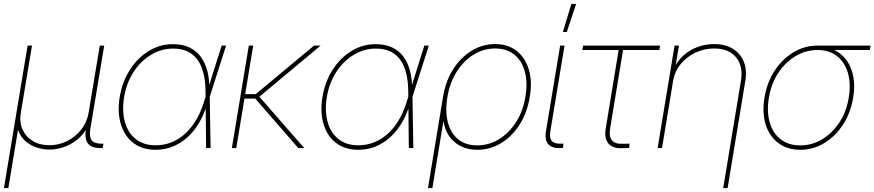

<svg xmlns="http://www.w3.org/2000/svg" viewBox="-25 -755 4459 979"><path d="M-4.9 204.1 115.7 -522.5H138.2L81.1 -179.7Q73.2 -132.8 89.6 -95.5Q106 -58.1 141.6 -36.4Q177.2 -14.6 226.6 -14.6Q276.4 -14.6 318.8 -36.4Q361.3 -58.1 390.1 -95.5Q418.9 -132.8 426.8 -179.7L483.9 -522.5H506.3L435.5 -96.7Q429.2 -56.6 442.4 -39.6Q455.6 -22.5 490.7 -22.5H502.4L498.5 0H486.8Q441.9 0 423.6 -23.4Q405.3 -46.9 413.1 -96.7L426.8 -179.7H444.3Q435.5 -127.9 412.4 -92Q389.2 -56.2 357.4 -34.2Q325.7 -12.2 291.3 -2.2Q256.8 7.8 226.6 7.8Q196.3 7.8 164.1 -2.2Q131.8 -12.2 106 -34.2Q80.1 -56.2 67.4 -92Q54.7 -127.9 63.5 -179.7H81.1L17.6 204.1Z M768.1 8.8Q700.7 8.8 655.3 -25.9Q609.9 -60.5 591.3 -121.6Q572.8 -182.6 585.4 -260.7Q598.6 -338.9 637.7 -399.7Q676.8 -460.4 733.6 -495.1Q790.5 -529.8 856.9 -529.8Q905.8 -529.8 941.2 -512.9Q976.6 -496.1 999 -465.1Q1021.5 -434.1 1032.5 -391.8Q1043.5 -349.6 1042 -297.9H1047.9L1044.4 -265.6L1048.8 0H1025.9L1022.9 -291Q1022.5 -339.8 1012.9 -379.6Q1003.4 -419.4 983.6 -448Q963.9 -476.6 932.9 -491.9Q901.9 -507.3 857.4 -507.3Q797.9 -507.3 745.4 -475.8Q692.9 -444.3 656.5 -388.7Q620.1 -333 607.9 -260.7Q596.2 -188.5 612.1 -132.6Q627.9 -76.7 667.7 -45.4Q707.5 -14.2 768.1 -14.2Q811 -14.2 848.6 -29.1Q886.2 -43.9 917.5 -72Q948.7 -100.1 972.7 -139.4Q996.6 -178.7 1012.2 -226.6L1105 -522.5H1127.9L1043.9 -259.8L1035.6 -220.7H1029.8Q1014.6 -169.4 989.5 -127.4Q964.4 -85.4 930.7 -54.9Q897 -24.4 856 -7.8Q814.9 8.8 768.1 8.8Z M1266.1 -522.5 1179.7 0H1157.2L1243.7 -522.5ZM1609.9 -522.5 1286.1 -252.4H1206.5L1210.4 -274.9H1278.8L1576.2 -522.5ZM1496.1 0 1266.6 -263.7 1291.5 -268.6 1526.4 0Z M1801.8 8.8Q1734.4 8.8 1689 -25.9Q1643.6 -60.5 1625 -121.6Q1606.4 -182.6 1619.1 -260.7Q1632.3 -338.9 1671.4 -399.7Q1710.4 -460.4 1767.3 -495.1Q1824.2 -529.8 1890.6 -529.8Q1939.5 -529.8 1974.9 -512.9Q2010.3 -496.1 2032.7 -465.1Q2055.2 -434.1 2066.2 -391.8Q2077.1 -349.6 2075.7 -297.9H2081.5L2078.1 -265.6L2082.5 0H2059.6L2056.6 -291Q2056.2 -339.8 2046.6 -379.6Q2037.1 -419.4 2017.3 -448Q1997.6 -476.6 1966.6 -491.9Q1935.5 -507.3 1891.1 -507.3Q1831.5 -507.3 1779.1 -475.8Q1726.6 -444.3 1690.2 -388.7Q1653.8 -333 1641.6 -260.7Q1629.9 -188.5 1645.8 -132.6Q1661.6 -76.7 1701.4 -45.4Q1741.2 -14.2 1801.8 -14.2Q1844.7 -14.2 1882.3 -29.1Q1919.9 -43.9 1951.2 -72Q1982.4 -100.1 2006.3 -139.4Q2030.3 -178.7 2045.9 -226.6L2138.7 -522.5H2161.6L2077.6 -259.8L2069.3 -220.7H2063.5Q2048.3 -169.4 2023.2 -127.4Q1998 -85.4 1964.4 -54.9Q1930.7 -24.4 1889.6 -7.8Q1848.6 8.8 1801.8 8.8Z M2157.2 204.1 2233.9 -260.7Q2247.1 -341.3 2285.6 -401.9Q2324.2 -462.4 2379.9 -496.3Q2435.5 -530.3 2499.5 -530.3Q2564 -530.3 2608.2 -496.3Q2652.3 -462.4 2671.1 -401.9Q2689.9 -341.3 2676.3 -260.7Q2663.1 -180.2 2624.3 -119.4Q2585.4 -58.6 2529.5 -24.9Q2473.6 8.8 2408.7 8.8Q2360.8 8.8 2323.7 -10Q2286.6 -28.8 2264.4 -62Q2242.2 -95.2 2236.8 -136.7H2235.8L2179.7 204.1ZM2408.7 -13.7Q2466.8 -13.7 2518.1 -44.4Q2569.3 -75.2 2605.5 -130.9Q2641.6 -186.5 2653.8 -260.7Q2666.5 -335.4 2650.9 -391.1Q2635.3 -446.8 2596.4 -477.3Q2557.6 -507.8 2500 -507.8Q2440.4 -507.8 2389.6 -476.3Q2338.9 -444.8 2303.7 -389.2Q2268.6 -333.5 2256.3 -260.7Q2244.1 -186.5 2258.8 -130.9Q2273.4 -75.2 2311.5 -44.4Q2349.6 -13.7 2408.7 -13.7Z M2835.9 0Q2791.5 2.4 2771.5 -18.8Q2751.5 -40 2758.8 -85.9L2831.1 -522.5H2853.5L2781.2 -85.9Q2775.4 -48.8 2789.8 -34.7Q2804.2 -20.5 2839.8 -22.5Q2842.3 -22.5 2844 -22.5Q2845.7 -22.5 2848.1 -22.5L2845.7 -0.5Q2843.3 0 2840.8 0Q2838.4 0 2835.9 0ZM2845.2 -591.8 2888.2 -734.9H2912.6L2865.2 -591.8Z M3148.9 0.5Q3099.6 3.4 3077.4 -23.2Q3055.2 -49.8 3063.5 -99.1L3129.4 -500H2944.3L2948.2 -522.5H3340.8L3336.9 -500H3151.9L3085.9 -99.1Q3079.1 -58.1 3095.7 -38.8Q3112.3 -19.5 3151.9 -22Q3160.6 -22 3168.9 -22.2Q3177.2 -22.5 3185.5 -22.9L3182.6 -0.5Q3174.3 0 3166 0.2Q3157.7 0.5 3148.9 0.5Z M3407.2 -342.8 3350.6 0H3328.1L3414.6 -522.5H3437L3417.5 -405.3H3411.6Q3430.7 -447.3 3462.9 -474.9Q3495.1 -502.4 3534.9 -516.4Q3574.7 -530.3 3616.2 -530.3Q3672.4 -530.3 3711.2 -506.6Q3750 -482.9 3767.3 -440.9Q3784.7 -398.9 3775.4 -342.8L3685.1 204.1H3662.6L3752.9 -342.8Q3765.6 -417 3728.3 -462.4Q3690.9 -507.8 3616.7 -507.8Q3565.9 -507.8 3521 -486.6Q3476.1 -465.3 3445.6 -428Q3415 -390.6 3407.2 -342.8Z M4055.7 8.8Q3989.7 8.8 3944.1 -25.4Q3898.4 -59.6 3879.4 -119.4Q3860.4 -179.2 3873 -256.8Q3885.7 -335 3924.8 -394.5Q3963.9 -454.1 4020.8 -488.3Q4077.6 -522.5 4143.6 -522.5H4414.1L4410.2 -500H4198.7H4143.6Q4084.5 -500 4032.2 -469.2Q3980 -438.5 3943.6 -383.5Q3907.2 -328.6 3895.5 -256.8Q3883.8 -185.1 3899.9 -130.1Q3916 -75.2 3956.1 -44.4Q3996.1 -13.7 4055.7 -13.7Q4114.7 -13.7 4166.5 -44.4Q4218.3 -75.2 4254.6 -130.1Q4291 -185.1 4302.7 -256.8Q4314.5 -328.6 4298.3 -383.5Q4282.2 -438.5 4242.4 -469.2Q4202.6 -500 4143.6 -500L4142.6 -518.6Q4191.9 -518.6 4230.2 -499.5Q4268.6 -480.5 4293 -445.8Q4317.4 -411.1 4326.2 -363Q4335 -314.9 4325.2 -256.8Q4312.5 -179.2 4273.4 -119.4Q4234.4 -59.6 4178 -25.4Q4121.6 8.8 4055.7 8.8Z"/></svg>

Font: Inter 28pt Thin
Style: Italic
Weight: 250
Italic angle: -9.3988°
Designer: Rasmus Andersson
Foundry: rsms
Version: Version 4.001;git-66647c0bb